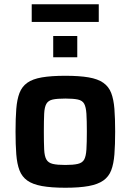

<svg xmlns="http://www.w3.org/2000/svg" viewBox="-20 -874 614 902"><path d="M287 8Q221 8 177 0Q133 -8 108 -26Q83 -44 71.5 -74Q60 -104 56.5 -149Q53 -194 53 -256Q53 -318 56.5 -362.5Q60 -407 71.5 -437Q83 -467 108 -485Q133 -503 177 -510.5Q221 -518 287 -518Q353 -518 396.5 -510.5Q440 -503 465.5 -485Q491 -467 502.5 -437Q514 -407 517.5 -362.5Q521 -318 521 -256Q521 -194 517.5 -149Q514 -104 502.5 -74Q491 -44 465.5 -26Q440 -8 396.5 0Q353 8 287 8ZM287 -99Q324 -99 345.5 -104Q367 -109 375.5 -124.5Q384 -140 386 -172Q388 -204 388 -256Q388 -308 386 -339.5Q384 -371 375.5 -386.5Q367 -402 345.5 -406.5Q324 -411 287 -411Q249 -411 228 -406.5Q207 -402 198 -386.5Q189 -371 187.5 -339.5Q186 -308 186 -256Q186 -204 187.5 -172Q189 -140 198 -124.5Q207 -109 228 -104Q249 -99 287 -99ZM230 -605V-705H343V-605ZM129 -771V-854H444V-771Z"/></svg>

Font: Saira Thin SemiBold
Style: Regular
Weight: 600
Version: Version 1.101